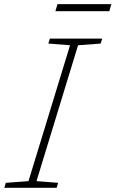

<svg xmlns="http://www.w3.org/2000/svg" viewBox="-48 -890 548 910"><path d="M284 -675.5 181 -683.5 188.5 -707H436.5L429 -683.5L322 -675.5L125 -31.5L227.5 -23.5L220.5 0H-27.5L-20.5 -23.5L87 -31.5ZM214.5 -837 224.5 -870.5H480L470 -837Z"/></svg>

Font: Newsreader Caption ExtraLight
Style: Italic
Weight: 275
Italic angle: -17°
Designer: Hugues Gentile
Foundry: Production Type
Version: Version 1.001